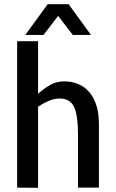

<svg xmlns="http://www.w3.org/2000/svg" viewBox="-20 -897 555 918"><path d="M162 1 62 0V-700H162V-448Q187 -472 218.5 -490Q250 -508 285 -508Q364 -508 408.5 -454.5Q453 -401 453 -302V0H353V-250Q353 -348 333.5 -387Q314 -426 265 -426Q239 -426 211.5 -414Q184 -402 162 -387ZM101 -730 208 -877H308L415 -730H328L258 -821L188 -730Z"/></svg>

Font: Epunda Sans Medium
Style: Regular
Weight: 500
Designer: Simon Atzbach
Foundry: typofactur
Version: Version 2.204; ttfautohint (v1.8.4.7-5d5b)